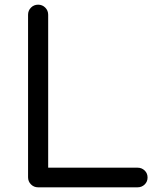

<svg xmlns="http://www.w3.org/2000/svg" viewBox="-20 -801 676 821"><path d="M143 0Q125 0 112.5 -12.5Q100 -25 100 -43V-738Q100 -756 112.5 -768.5Q125 -781 143 -781Q161 -781 173.5 -768.5Q186 -756 186 -738V-84H568Q586 -84 598.5 -72Q611 -60 611 -42Q611 -24 598.5 -12Q586 0 568 0Z"/></svg>

Font: Comfortaa Medium
Style: Regular
Weight: 500
Designer: Johan Aakerlund
Foundry: Johan Aakerlund
Version: Version 3.104; ttfautohint (v1.8.1.43-b0c9)